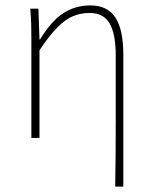

<svg xmlns="http://www.w3.org/2000/svg" viewBox="-20 -510 564 710"><path d="M406 180Q407 120 407.5 59.5Q408 -1 408 -62Q408 -123 408 -183.5Q408 -244 408 -304Q408 -384 385.5 -423Q363 -462 312 -462Q278 -462 249.5 -450Q221 -438 191.5 -408Q162 -378 126 -324V0H96V-360Q96 -389 95.5 -415.5Q95 -442 92 -478H122L126 -364H128Q170 -433 214.5 -461.5Q259 -490 314 -490Q377 -490 406.5 -445.5Q436 -401 436 -308V180Z"/></svg>

Font: SourceSans3VF
Style: Regular
Weight: 200
Designer: Paul D. Hunt
Foundry: Adobe
Version: Version 3.052;hotconv 1.1.0;makeotfexe 2.6.0